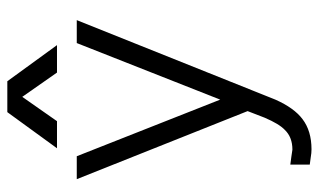

<svg xmlns="http://www.w3.org/2000/svg" viewBox="-198 -556 895 540"><g transform="rotate(-90 250.0 -286.5)"><path d="M239.3 40 462.9 -518.6H398.4L239.3 -115.2L80.1 -518.6H15.6L207 -38.1L188.5 9.8Q170.9 50.8 154.3 66.4Q133.8 87.9 98.6 87.9L79.1 85L56.6 82V136.7Q68.4 138.7 78.1 139.6Q88.9 141.6 99.6 141.6Q151.4 141.6 184.6 116.2Q215.8 92.8 239.3 40ZM178.7 -574.2 247.1 -671.9 315.4 -574.2H392.6L291 -713.9H204.1L102.5 -574.2Z"/></g></svg>

Font: Dotum
Style: Regular
Weight: 400
Version: Version 2.21